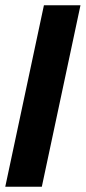

<svg xmlns="http://www.w3.org/2000/svg" viewBox="-27 -710 326 730"><path d="M-7 0 140 -690H279L132 0Z"/></svg>

Font: Radio Canada Big SemiBold
Style: Italic
Weight: 600
Italic angle: -12°
Designer: Étienne Aubert Bonn
Foundry: Coppers and Brasses
Version: Version 1.001